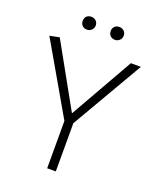

<svg xmlns="http://www.w3.org/2000/svg" viewBox="-153 -933 843 1025"><g transform="rotate(20 268.0 -420.5)"><path d="M346 -768Q329 -768 319 -778.5Q309 -789 309 -805Q309 -821 319 -831Q329 -841 346 -841Q361 -841 372 -831Q383 -821 383 -805Q383 -789 372 -778.5Q361 -768 346 -768ZM187 -768Q170 -768 160 -778.5Q150 -789 150 -805Q150 -821 160 -831Q170 -841 187 -841Q202 -841 213 -831Q224 -821 224 -805Q224 -789 213 -778.5Q202 -768 187 -768ZM241 0V-269L10 -669L65 -680L265 -321L469 -680H526L290 -274V0Z"/></g></svg>

Font: Palanquin Thin
Style: Regular
Weight: 250
Designer: Pria Ravichandran
Version: Version 1.001